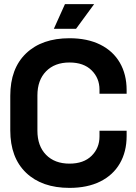

<svg xmlns="http://www.w3.org/2000/svg" viewBox="-20 -900 662 934"><path d="M30 -434Q30 -567 107 -640.5Q184 -714 318 -714Q405 -714 467.5 -683Q530 -652 563 -595Q596 -538 596 -462V-444H464V-464Q464 -520 425.5 -558Q387 -596 318 -596Q246 -596 204 -553Q162 -510 162 -436V-264Q162 -190 204 -147Q246 -104 318 -104Q387 -104 425.5 -142Q464 -180 464 -236V-264H596V-238Q596 -162 563 -105Q530 -48 467.5 -17Q405 14 318 14Q184 14 107 -59.5Q30 -133 30 -266ZM438 -880 350 -760H242L296 -880Z"/></svg>

Font: Space Grotesk Variable
Style: Regular
Weight: 400
Designer: Florian Karsten (Space Grotesk), Colophon Foundry (Space Mono)
Foundry: Florian Karsten
Version: Version 1.106